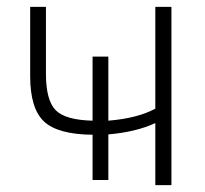

<svg xmlns="http://www.w3.org/2000/svg" viewBox="-20 -540 598 560"><path d="M296 -188Q381 -195 433 -223V-520H480V0H433V-181Q377 -155 296 -148V-15H250V-147Q148 -148 108 -186Q68 -224 68 -318V-520H114V-325Q114 -248 142 -219Q170 -190 250 -188V-375H296Z"/></svg>

Font: M PLUS 1p Light
Style: Regular
Weight: 300
Version: Version 1.061